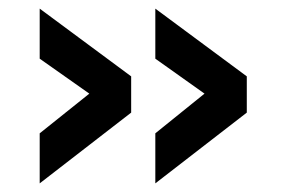

<svg xmlns="http://www.w3.org/2000/svg" viewBox="-20 -463 682 445"><path d="M454 -246 340 -154V-38L552 -202V-286L340 -443V-327ZM187 -246 72 -154V-38L284 -202V-286L72 -443V-327Z"/></svg>

Font: TitilliumText22L
Style: 800 wt
Weight: 800
Designer: Campivisivi
Foundry: Campivisivi
Version: 1.000